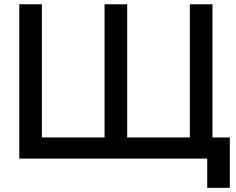

<svg xmlns="http://www.w3.org/2000/svg" viewBox="-20 -740 1102 896"><path d="M1052.5 136.5V-98.5H971.5V-720H866V-98.5H573.5V-720H468V-98.5H175.5V-720H70V0H947V136.5Z"/></svg>

Font: Vela Sans SemBd
Style: Regular
Weight: 600
Designer: Principal design: Mikhail Sharanda - project Manrope.
Design modification: Ravid Balaliev
Foundry: Mikhail Sharanda
Version: Version 1.001